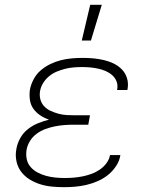

<svg xmlns="http://www.w3.org/2000/svg" viewBox="-20 -768 640 796"><path d="M245 8Q219 8 194 5.5Q169 3 145.5 -4.5Q122 -12 101.5 -25Q81 -38 67 -57Q53 -76 48 -100.5Q43 -125 48 -151Q52 -174 64 -195.5Q76 -217 95.5 -232.5Q115 -248 137.5 -257Q160 -266 183 -272Q163 -279 146.5 -290Q130 -301 118.5 -317Q107 -333 104 -354Q101 -375 104 -396Q108 -418 119.5 -439.5Q131 -461 149 -476.5Q167 -492 189 -502.5Q211 -513 233 -518.5Q255 -524 278 -526Q301 -528 323 -528Q345 -528 367 -526Q389 -524 410.5 -519Q432 -514 451.5 -504.5Q471 -495 485.5 -480Q500 -465 506.5 -444Q513 -423 509 -400L508 -395H465L466 -398Q469 -416 463 -431Q457 -446 445 -456.5Q433 -467 418 -473.5Q403 -480 386.5 -483.5Q370 -487 353.5 -488.5Q337 -490 320 -490Q303 -490 285 -488.5Q267 -487 249.5 -482.5Q232 -478 215 -471Q198 -464 183.5 -452Q169 -440 159 -424Q149 -408 146 -390Q143 -372 147.5 -355.5Q152 -339 163.5 -327Q175 -315 190.5 -308Q206 -301 222.5 -296.5Q239 -292 256.5 -291Q274 -290 292 -290H353L346 -251H285Q266 -251 246.5 -249.5Q227 -248 207 -244Q187 -240 168 -233Q149 -226 132 -213.5Q115 -201 104 -183Q93 -165 90 -146Q87 -126 91 -107.5Q95 -89 107.5 -75Q120 -61 136.5 -52.5Q153 -44 171 -39Q189 -34 209 -32Q229 -30 248 -30Q267 -30 285 -31.5Q303 -33 321 -36.5Q339 -40 357.5 -46.5Q376 -53 392.5 -64Q409 -75 421 -91Q433 -107 436 -125H479Q476 -102 461.5 -80Q447 -58 427.5 -42.5Q408 -27 385 -17Q362 -7 338.5 -1.5Q315 4 291.5 6Q268 8 245 8ZM319 -600 354 -748H402L357 -600Z"/></svg>

Font: Iosevka Aile XLt Obl
Style: Regular
Weight: 200
Italic angle: -9°
Designer: Belleve Invis
Foundry: Belleve Invis
Version: Version 31.1.0; ttfautohint (v1.8.4)